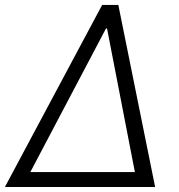

<svg xmlns="http://www.w3.org/2000/svg" viewBox="-37 -747 714 767"><path d="M-17.4 0 371.1 -727.3H435.7L582.7 0ZM84.2 -59.7H501.8L390.6 -633.2H386.4Z"/></svg>

Font: Inter P Light
Style: Italic
Weight: 300
Italic angle: 9.39999°
Designer: Rasmus Andersson
Foundry: rsms
Version: Version 3.018;git-588b23468